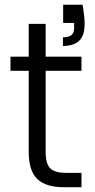

<svg xmlns="http://www.w3.org/2000/svg" viewBox="-20 -783 399 803"><path d="M244.1 -763.2H325.2Q334 -713.4 334 -683.1Q334 -634.3 311 -612.5Q288.1 -590.8 243.2 -590.8V-627Q268.1 -627 279.1 -636.5Q290 -646 290 -665V-687H244.1ZM100.1 -147.9V-486.8H23.9V-545.9H100.1V-683.1H170.9V-545.9H320.8V-486.8H170.9V-147.9Q170.9 -98.1 189.9 -79.1Q209 -60.1 256.8 -60.1H320.8V0H246.1Q172.4 0 136.2 -34.2Q100.1 -68.4 100.1 -147.9Z"/></svg>

Font: SVN-Poppins Light
Style: Regular
Weight: 300
Designer: Ninad Kale (Devanagari), Jonny Pinhorn (Latin)
Foundry: Indian Type Foundry
Version: Version 3.002 2017